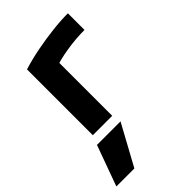

<svg xmlns="http://www.w3.org/2000/svg" viewBox="-243 -620 980 980"><g transform="rotate(-45 247.0 -130.0)"><path d="M124 270H-6L74 50H244ZM94 -475Q148 -492 209.5 -504Q271 -516 332 -523Q393 -530 444 -530V-410Q380 -410 312.5 -399Q245 -388 199 -370L234 -435V0H94Z"/></g></svg>

Font: M PLUS 1 Code
Style: Regular
Weight: 400
Designer: Coji Morishita
Foundry: UNDERFOREST DESIGN
Version: Version 1.005